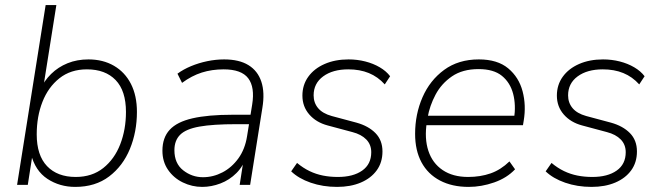

<svg xmlns="http://www.w3.org/2000/svg" viewBox="-20 -725 2595 753"><path d="M275 8Q214 8 166 -23.5Q118 -55 101 -122H108L89 0H47L159 -705H201L148 -371H136Q153 -408 180.5 -435Q208 -462 245 -477Q282 -492 327 -492Q384 -492 427 -467Q470 -442 493.5 -396Q517 -350 517 -286Q517 -208 489.5 -141Q462 -74 408 -33Q354 8 275 8ZM277 -31Q341 -31 385 -66Q429 -101 451.5 -159Q474 -217 474 -286Q474 -369 433.5 -411Q393 -453 321 -453Q257 -453 213 -418Q169 -383 146.5 -325.5Q124 -268 124 -198Q124 -116 164.5 -73.5Q205 -31 277 -31Z M773 8Q733 8 697 -9.5Q661 -27 639 -59Q617 -91 617 -134Q617 -185 645.5 -216Q674 -247 735 -261Q796 -275 892 -275H973L967 -238H908Q815 -238 762 -228.5Q709 -219 686.5 -196.5Q664 -174 664 -136Q664 -84 698.5 -57Q733 -30 776 -30Q816 -30 852.5 -49Q889 -68 915 -104Q941 -140 949 -191L969 -315Q980 -383 953.5 -418Q927 -453 857 -453Q811 -453 771.5 -440.5Q732 -428 694 -400L676 -436Q699 -453 729 -465.5Q759 -478 792.5 -485Q826 -492 859 -492Q918 -492 954.5 -469.5Q991 -447 1005 -404.5Q1019 -362 1009 -302L961 0H920L938 -116H948Q935 -74 907.5 -46.5Q880 -19 844.5 -5.5Q809 8 773 8Z M1302 8Q1246 8 1198.5 -8.5Q1151 -25 1122 -53L1145 -86Q1169 -66 1194 -54Q1219 -42 1246.5 -36.5Q1274 -31 1305 -31Q1365 -31 1400.5 -56Q1436 -81 1436 -128Q1436 -158 1416.5 -178Q1397 -198 1362 -207L1265 -233Q1220 -245 1193 -276Q1166 -307 1166 -350Q1166 -392 1189 -424Q1212 -456 1253 -474Q1294 -492 1347 -492Q1381 -492 1412.5 -484Q1444 -476 1469.5 -461Q1495 -446 1510 -426L1489 -394Q1462 -424 1426.5 -438.5Q1391 -453 1346 -453Q1285 -453 1247.5 -425.5Q1210 -398 1210 -351Q1210 -322 1227.5 -301Q1245 -280 1281 -270L1378 -244Q1425 -231 1452.5 -203Q1480 -175 1480 -131Q1480 -88 1457.5 -57Q1435 -26 1395 -9Q1355 8 1302 8Z M1818 8Q1753 8 1705.5 -17Q1658 -42 1633 -88.5Q1608 -135 1608 -200Q1608 -277 1637 -343.5Q1666 -410 1722 -451Q1778 -492 1858 -492Q1931 -492 1973 -457Q2015 -422 2029.5 -367Q2044 -312 2034 -252L2031 -234H1637L1643 -271H2015L1996 -259Q2004 -313 1992.5 -357Q1981 -401 1948.5 -427.5Q1916 -454 1857 -454Q1794 -454 1752.5 -425.5Q1711 -397 1688 -353.5Q1665 -310 1657 -264L1654 -246Q1644 -182 1660 -133.5Q1676 -85 1716 -58Q1756 -31 1816 -31Q1864 -31 1904 -45Q1944 -59 1978 -92L2000 -61Q1968 -27 1918 -9.5Q1868 8 1818 8Z M2300 8Q2244 8 2196.5 -8.5Q2149 -25 2120 -53L2143 -86Q2167 -66 2192 -54Q2217 -42 2244.5 -36.5Q2272 -31 2303 -31Q2363 -31 2398.5 -56Q2434 -81 2434 -128Q2434 -158 2414.5 -178Q2395 -198 2360 -207L2263 -233Q2218 -245 2191 -276Q2164 -307 2164 -350Q2164 -392 2187 -424Q2210 -456 2251 -474Q2292 -492 2345 -492Q2379 -492 2410.5 -484Q2442 -476 2467.5 -461Q2493 -446 2508 -426L2487 -394Q2460 -424 2424.5 -438.5Q2389 -453 2344 -453Q2283 -453 2245.5 -425.5Q2208 -398 2208 -351Q2208 -322 2225.5 -301Q2243 -280 2279 -270L2376 -244Q2423 -231 2450.5 -203Q2478 -175 2478 -131Q2478 -88 2455.5 -57Q2433 -26 2393 -9Q2353 8 2300 8Z"/></svg>

Font: Nunito Sans 12pt ExtraLight
Style: Italic
Weight: 200
Italic angle: -9°
Designer: Vernon Adams
Foundry: Vernon Adams
Version: Version 3.101;gftools[0.9.27]